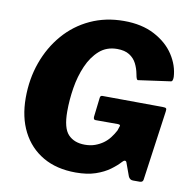

<svg xmlns="http://www.w3.org/2000/svg" viewBox="-84 -835 924 928"><g transform="rotate(10 378.5 -371.0)"><path d="M347 10Q253 10 186 -29Q119 -68 83 -138.5Q47 -209 47 -304Q47 -397 76 -478Q105 -559 158.5 -621Q212 -683 286.5 -717.5Q361 -752 451 -752Q539 -752 601.5 -719Q664 -686 697.5 -634.5Q731 -583 734 -527Q734 -505 725 -504L567 -482Q563 -481 560 -487Q557 -493 554 -510Q549 -537 537 -560.5Q525 -584 502 -598.5Q479 -613 442 -613Q390 -613 354.5 -581.5Q319 -550 297 -499.5Q275 -449 265.5 -390Q256 -331 256 -274Q256 -192 285.5 -161Q315 -130 367 -130Q395 -130 417 -138Q439 -146 456.5 -158.5Q474 -171 487.5 -188.5Q501 -206 511 -225L517 -243Q524 -256 507 -256H398Q387 -256 388 -271L399 -365Q400 -377 410 -377L706 -375Q720 -375 723.5 -371.5Q727 -368 725 -356L677 -13Q675 0 660 0H627Q611 0 604 -16L580 -82Q577 -88 571.5 -87.5Q566 -87 559 -79Q541 -59 513 -38.5Q485 -18 444.5 -4Q404 10 347 10Z"/></g></svg>

Font: Libre Franklin ExtraBold
Style: Italic
Weight: 800
Italic angle: -8°
Designer: Pablo Impallari, Rodrigo Fuenzalida, Nhung Nguyen
Foundry: Impallari Type
Version: Version 3.000